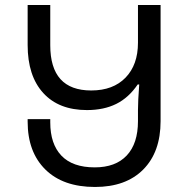

<svg xmlns="http://www.w3.org/2000/svg" viewBox="-20 -734 749 764"><path d="M90 -250V-260H180V-247Q180 -161 224.5 -114.5Q269 -68 357 -68Q440 -68 484.5 -115.5Q529 -163 529 -252V-296Q529 -331 534 -398H528Q492 -345 442.5 -320.5Q393 -296 326 -296Q214 -296 152 -364Q90 -432 90 -555V-714H180V-554Q180 -374 343 -374Q430 -374 479.5 -425Q529 -476 529 -564V-714H619V-252Q619 -129 550 -59.5Q481 10 358 10Q231 10 160.5 -59.5Q90 -129 90 -250Z"/></svg>

Font: Noto Sans Georgian
Style: Regular
Weight: 400
Designer: Monotype Design team
Foundry: Monotype Imaging Inc.
Version: Version 1.000